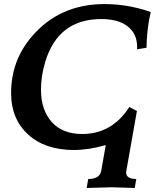

<svg xmlns="http://www.w3.org/2000/svg" viewBox="-20 -723 790 938"><path d="M638.2 195.3 526.4 191.9 403.3 195.3 411.1 151.4Q467.8 151.4 474.6 111.3L496.6 -14.2Q412.6 9.8 341.3 9.8Q199.7 9.8 116.9 -66.4Q34.2 -142.6 34.2 -267.6Q34.2 -426.3 134.8 -543.9Q270 -703.1 490.7 -703.1Q606.9 -703.1 716.3 -664.1L708 -623Q696.8 -559.1 695.8 -489.7L649.4 -482.4L649.9 -494.1Q649.9 -557.6 604.2 -593.8Q558.6 -629.9 475.1 -629.9Q264.2 -629.9 201.2 -421.4Q180.2 -351.6 180.2 -284.7Q180.2 -186.5 232.4 -127.4Q284.7 -68.4 381.8 -68.4Q526.9 -68.4 611.8 -200.2L648.9 -180.7L597.2 111.3L596.2 119.6Q596.2 151.4 646 151.4Z"/></svg>

Font: Kelvinch
Style: Bold Italic
Weight: 700
Italic angle: -10°
Designer: Paul James Miller
Foundry: High-Logic / Made with FontCreator
Version: Version 3.30 September 23, 2016